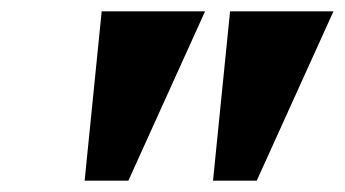

<svg xmlns="http://www.w3.org/2000/svg" viewBox="-20 -734 607 338"><path d="M129 -416H206L341 -714H159ZM355 -416H432L567 -714H385Z"/></svg>

Font: Noto Serif Tamil SemiCondensed Black
Style: Italic
Weight: 900
Width: 4
Italic angle: -12°
Designer: Indian Type Foundry, Tom Grace, and the Monotype Design Team
Foundry: Monotype Imaging Inc.
Version: Version 2.003